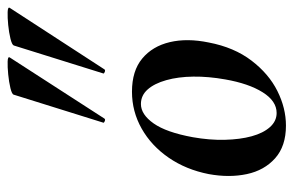

<svg xmlns="http://www.w3.org/2000/svg" viewBox="-156 -617 787 515"><g transform="rotate(-90 237.5 -359.5)"><path d="M158 14Q103 14 70.5 -15Q38 -44 28 -91Q18 -138 28 -193Q40 -254 72 -300.5Q104 -347 150 -373Q196 -399 249 -399Q305 -399 338 -371.5Q371 -344 382 -297.5Q393 -251 381 -193Q368 -125 332.5 -78.5Q297 -32 251 -9Q205 14 158 14ZM192 -11Q224 -11 247.5 -48.5Q271 -86 282 -149Q290 -194 289.5 -234.5Q289 -275 280 -307Q271 -339 255 -357Q239 -375 216 -375Q188 -375 164 -341Q140 -307 127 -236Q119 -191 120 -150Q121 -109 129.5 -78Q138 -47 154 -29Q170 -11 192 -11ZM177 -473Q175 -470 170 -472Q165 -474 166 -476L241 -716Q242 -721 258.5 -725Q275 -729 295.5 -731Q316 -733 330 -732.5Q344 -732 341 -727ZM309 -473Q307 -470 302 -472Q297 -474 298 -476L373 -716Q375 -721 391.5 -725Q408 -729 428 -731Q448 -733 462.5 -732.5Q477 -732 474 -727Z"/></g></svg>

Font: Cormorant Garamond Light
Style: Italic
Weight: 300
Italic angle: -10°
Designer: Christian Thalmann (Catharsis Fonts)
Foundry: Catharsis Fonts
Version: Version 4.001